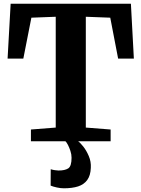

<svg xmlns="http://www.w3.org/2000/svg" viewBox="-20 -763 764 1037"><path d="M281 -74V-672.5L149.5 -667.5L106 -446.5H21L37.5 -743H687L703 -446.5H618L575.5 -667.5L443.5 -672.5V-74L577.5 -63.5V0H147V-63.5ZM325 254Q307.5 254 287 249.5Q266.5 245 253.5 239.5L254 151Q264.5 154.5 277.2 156.2Q290 158 296 158Q330.5 158 348.5 146.5Q366.5 135 366.5 89Q366.5 70.5 360.2 51.8Q354 33 346.5 18.8Q339 4.5 333.5 0H382H402Q413 7.5 429.8 28.5Q446.5 49.5 459.5 79.8Q472.5 110 470.5 143.5Q469 185 451.2 209.2Q433.5 233.5 401.8 243.8Q370 254 325 254Z"/></svg>

Font: Merriweather ExtraBold
Style: Regular
Weight: 800
Version: Version 2.100